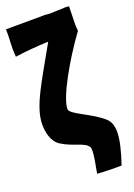

<svg xmlns="http://www.w3.org/2000/svg" viewBox="-163 -751 691 989"><g transform="rotate(-20 183.0 -256.5)"><path d="M161 -193C161 -256 259 -429 350 -553C348 -568 348 -582 348 -596C348 -624 350 -653 350 -687C348 -688 341 -689 332 -689C310 -689 273 -686 247 -686C236 -686 227 -687 222 -688C150 -688 112 -687 4 -687C6 -643 2 -622 2 -583C2 -570 3 -555 4 -537C62 -545 117 -550 187 -553C90 -378 12 -261 12 -162C12 -120 22 -67 62 -41C124 -1 187 -1 206 33C208 36 209 42 209 51C209 77 200 126 191 173C207 173 264 178 324 176C347 107 362 49 362 5C362 -27 354 -52 336 -69C275 -127 161 -162 161 -193Z"/></g></svg>

Font: HEYCLAY
Style: Regular
Weight: 400
Designer: Marcelo Magalhaes
Foundry: Marcelo Magalhães
Version: Version 1.300;hotconv 1.0.109;makeotfexe 2.5.65596